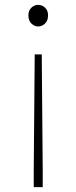

<svg xmlns="http://www.w3.org/2000/svg" viewBox="-20 -560 315 791"><path d="M119 211V141L123 -336H152L156 141V211ZM137 -451Q122 -451 109.5 -463Q97 -475 97 -497Q97 -517 109.5 -528.5Q122 -540 137 -540Q153 -540 165.5 -528.5Q178 -517 178 -497Q178 -475 165.5 -463Q153 -451 137 -451Z"/></svg>

Font: Noto Sans KR Thin
Style: Regular
Weight: 100
Designer: Ryoko NISHIZUKA 西塚涼子 (kana, bopomofo & ideographs); Paul D. Hunt (Latin, Greek & Cyrillic); Sandoll Communications 산돌커뮤니
Foundry: Adobe
Version: Version 2.004-H2;hotconv 1.0.118;makeotfexe 2.5.65603